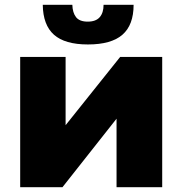

<svg xmlns="http://www.w3.org/2000/svg" viewBox="-20 -779 759 799"><path d="M64 0V-542H253V-258L480 -542H655V0H465V-285L240 0ZM346 -594Q250 -594 204.5 -634.5Q159 -675 158 -759H281Q282 -726 296.5 -707.5Q311 -689 345 -689Q379 -689 395 -707.5Q411 -726 411 -759H536Q536 -675 489.5 -634.5Q443 -594 346 -594Z"/></svg>

Font: MOST Montserrat ExtraBold
Style: Regular
Weight: 800
Designer: Julieta Ulanovsky
Foundry: Julieta Ulanovsky
Version: Version 8.000;March 11, 2024;FontCreator 15.0.0.2926 64-bit